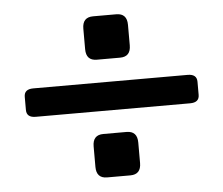

<svg xmlns="http://www.w3.org/2000/svg" viewBox="-43 -659 711 611"><g transform="rotate(-5 312.5 -353.5)"><path d="M65.9 -308.6Q36.6 -308.6 36.6 -333V-375Q36.6 -399.4 65.9 -399.4H559.1Q588.4 -399.4 588.4 -375V-333Q588.4 -308.6 559.1 -308.6ZM275.4 -472.7Q241.2 -472.7 241.2 -509.3V-574.7Q241.2 -611.3 275.4 -611.3H349.6Q383.8 -611.3 383.8 -574.7V-509.3Q383.8 -472.7 349.6 -472.7ZM275.4 -96.7Q241.2 -96.7 241.2 -133.3V-198.7Q241.2 -235.4 275.4 -235.4H349.6Q383.8 -235.4 383.8 -198.7V-133.3Q383.8 -96.7 349.6 -96.7Z"/></g></svg>

Font: Istok
Style: Bold Italic
Weight: 700
Italic angle: -13°
Designer: Andrey V. Panov
Foundry: Andrey V. Panov
Version: Version 1.0.3